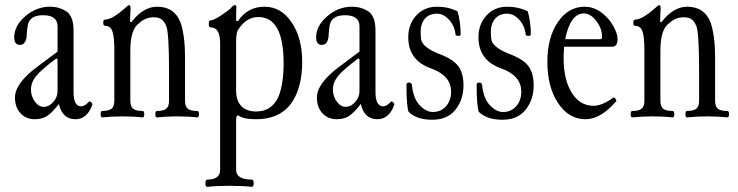

<svg xmlns="http://www.w3.org/2000/svg" viewBox="-20 -451 2861 744"><path d="M115 11Q81 11 59.5 -12Q38 -35 38 -73Q38 -129 128 -195L203 -251V-349Q203 -392 147 -392Q106 -392 93 -368Q87 -361 84 -324Q84 -277 57 -277Q35 -277 35 -306Q35 -351 78 -388Q121 -425 174 -425Q211 -425 240 -405Q265 -385 265 -333V-94Q265 -39 295 -39Q308 -39 324 -56Q327 -61 334 -54Q340 -48 337 -43Q317 11 272 11Q222 11 208 -48Q181 -13 161.5 -1Q142 11 115 11ZM149 -37Q170 -37 186.5 -56Q203 -75 203 -98V-221L199 -225Q141 -182 120.5 -157Q100 -132 100 -104Q100 -78 115 -57.5Q130 -37 149 -37Z M376 4Q370 4 370 -8.5Q370 -21 376 -21Q401 -21 412 -29.5Q423 -38 423 -61V-260Q423 -308 415.5 -329.5Q408 -351 387 -351Q380 -351 380 -363Q380 -375 387 -375Q414 -375 465 -420Q476 -431 481 -431Q486 -431 486 -417Q484 -389 484 -366L489 -365Q535 -425 589 -425Q656 -425 680 -363Q697 -310 697 -231V-61Q697 -38 708 -29.5Q719 -21 744 -21Q751 -21 751 -8.5Q751 4 744 4Q711 0 667 0Q624 0 588 4Q582 4 582 -8.5Q582 -21 588 -21Q613 -21 624 -29.5Q635 -38 635 -61V-176Q635 -326 624 -351Q615 -371 604 -377.5Q593 -384 575 -384Q544 -384 520 -362Q485 -339 485 -255V-61Q485 -38 496 -29.5Q507 -21 532 -21Q539 -21 539 -8.5Q539 4 532 4Q499 0 454 0Q411 0 376 4Z M783 273Q776 273 776 259Q776 245 783 245Q833 245 833 207V-284Q833 -345 796 -345Q789 -345 789 -358.5Q789 -372 796 -372Q807 -372 835.5 -390.5Q864 -409 875 -420Q883 -431 891 -431Q896 -431 896 -425Q895 -407 895 -370L902 -369Q939 -425 1005 -425Q1069 -425 1110 -364.5Q1151 -304 1151 -211Q1151 -108 1106 -47Q1061 11 972 11Q922 11 903 -4Q895 -4 895 13V207Q895 245 956 245Q963 245 963 259Q963 273 956 273Q920 269 869 269Q820 269 783 273ZM973 -19Q1033 -19 1059 -76Q1079 -125 1079 -206Q1079 -385 981 -385Q934 -385 903 -336Q895 -326 895 -290V-100Q895 -61 915 -40Q935 -19 973 -19Z M1285 11Q1251 11 1229.5 -12Q1208 -35 1208 -73Q1208 -129 1298 -195L1373 -251V-349Q1373 -392 1317 -392Q1276 -392 1263 -368Q1257 -361 1254 -324Q1254 -277 1227 -277Q1205 -277 1205 -306Q1205 -351 1248 -388Q1291 -425 1344 -425Q1381 -425 1410 -405Q1435 -385 1435 -333V-94Q1435 -39 1465 -39Q1478 -39 1494 -56Q1497 -61 1504 -54Q1510 -48 1507 -43Q1487 11 1442 11Q1392 11 1378 -48Q1351 -13 1331.5 -1Q1312 11 1285 11ZM1319 -37Q1340 -37 1356.5 -56Q1373 -75 1373 -98V-221L1369 -225Q1311 -182 1290.5 -157Q1270 -132 1270 -104Q1270 -78 1285 -57.5Q1300 -37 1319 -37Z M1655 13Q1594 13 1563 -18Q1555 -43 1555 -123Q1555 -131 1565 -131Q1574 -131 1576 -123Q1581 -70 1606 -43.5Q1631 -17 1657 -17Q1689 -17 1708.5 -39.5Q1728 -62 1728 -96Q1728 -158 1650 -186Q1562 -217 1562 -307Q1562 -357 1593 -391Q1624 -425 1673 -425Q1717 -425 1753 -407Q1765 -365 1765 -318Q1765 -312 1756 -312Q1750 -312 1747 -314Q1744 -316 1745 -319Q1741 -352 1719.5 -375Q1698 -398 1674 -398Q1643 -398 1626.5 -378.5Q1610 -359 1610 -329Q1610 -305 1613 -293.5Q1616 -282 1633 -268Q1650 -254 1687 -240Q1738 -220 1757 -193Q1776 -166 1776 -120Q1776 -65 1745 -26Q1714 13 1655 13Z M1927 13Q1866 13 1835 -18Q1827 -43 1827 -123Q1827 -131 1837 -131Q1846 -131 1848 -123Q1853 -70 1878 -43.5Q1903 -17 1929 -17Q1961 -17 1980.5 -39.5Q2000 -62 2000 -96Q2000 -158 1922 -186Q1834 -217 1834 -307Q1834 -357 1865 -391Q1896 -425 1945 -425Q1989 -425 2025 -407Q2037 -365 2037 -318Q2037 -312 2028 -312Q2022 -312 2019 -314Q2016 -316 2017 -319Q2013 -352 1991.5 -375Q1970 -398 1946 -398Q1915 -398 1898.5 -378.5Q1882 -359 1882 -329Q1882 -305 1885 -293.5Q1888 -282 1905 -268Q1922 -254 1959 -240Q2010 -220 2029 -193Q2048 -166 2048 -120Q2048 -65 2017 -26Q1986 13 1927 13Z M2249 11Q2184 11 2142.5 -51.5Q2101 -114 2101 -212Q2101 -305 2141.5 -365Q2182 -425 2246 -425Q2299 -425 2343 -371Q2373 -329 2373 -299Q2373 -270 2352 -270H2166Q2164 -242 2164 -226Q2164 -142 2195.5 -91.5Q2227 -41 2280 -41Q2313 -41 2357 -73Q2358 -75 2361.5 -72Q2365 -69 2367 -65Q2369 -61 2368 -59Q2308 11 2249 11ZM2243 -399Q2190 -399 2170 -299H2306Q2313 -299 2313 -308Q2313 -341 2290.5 -370Q2268 -399 2243 -399Z M2430 4Q2424 4 2424 -8.5Q2424 -21 2430 -21Q2455 -21 2466 -29.5Q2477 -38 2477 -61V-260Q2477 -308 2469.5 -329.5Q2462 -351 2441 -351Q2434 -351 2434 -363Q2434 -375 2441 -375Q2468 -375 2519 -420Q2530 -431 2535 -431Q2540 -431 2540 -417Q2538 -389 2538 -366L2543 -365Q2589 -425 2643 -425Q2710 -425 2734 -363Q2751 -310 2751 -231V-61Q2751 -38 2762 -29.5Q2773 -21 2798 -21Q2805 -21 2805 -8.5Q2805 4 2798 4Q2765 0 2721 0Q2678 0 2642 4Q2636 4 2636 -8.5Q2636 -21 2642 -21Q2667 -21 2678 -29.5Q2689 -38 2689 -61V-176Q2689 -326 2678 -351Q2669 -371 2658 -377.5Q2647 -384 2629 -384Q2598 -384 2574 -362Q2539 -339 2539 -255V-61Q2539 -38 2550 -29.5Q2561 -21 2586 -21Q2593 -21 2593 -8.5Q2593 4 2586 4Q2553 0 2508 0Q2465 0 2430 4Z"/></svg>

Font: Junicode Cond Light
Style: Regular
Weight: 300
Width: 3
Designer: Peter S. Baker
Version: Version 2.201